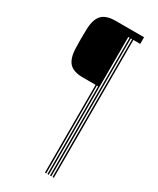

<svg xmlns="http://www.w3.org/2000/svg" viewBox="-225 -868 854 1036"><g transform="rotate(30 201.5 -350.0)"><path d="M57.2 -558.5Q54.8 -623.5 57.2 -687.8Q60.2 -748 86.6 -774Q113 -800 169.8 -800H346.8V-758.5H304.2V100H296.2V-758.5H288.5V100H280.5V-758.5H272.5V100H264.5V-446.8H256.8V100H248.8V-446.8H169.8Q112.2 -446.8 86.4 -472.8Q60.5 -498.8 57.2 -558.5Z"/></g></svg>

Font: Big Shoulders Inline Display Light
Style: Regular
Weight: 300
Designer: Patric King
Foundry: XO Type Co
Version: Version 1.000